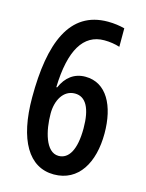

<svg xmlns="http://www.w3.org/2000/svg" viewBox="-112 -793 665 872"><g transform="rotate(15 220.5 -357.0)"><path d="M42 -303C42 -103 109 10 227 10C343 10 402 -92 402 -229C402 -359 352 -456 252 -456C200 -456 162 -427 140 -376H136C141 -551 194 -638 292 -638C318 -638 343 -634 365 -627V-714C342 -720 315 -724 286 -724C106 -724 42 -559 42 -303ZM226 -77C165 -77 142 -175 142 -254C142 -315 171 -370 226 -370C277 -370 304 -321 304 -227C304 -126 274 -77 226 -77Z"/></g></svg>

Font: Noto Sans Myanmar ExtraCondensed Medium
Style: Regular
Weight: 500
Width: 2
Designer: Monotype Design Team
Foundry: Monotype Imaging Inc.
Version: Version 2.107